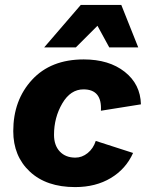

<svg xmlns="http://www.w3.org/2000/svg" viewBox="-20 -752 603 782"><path d="M160 -559 309 -732H474L543 -559H425L377 -647L289 -559ZM286 10Q169 10 101.5 -53Q34 -116 34 -218Q34 -344 110.5 -427Q187 -510 321 -510Q424 -510 488 -459.5Q552 -409 554 -327L391 -301Q396 -388 320 -388Q267 -388 233.5 -330.5Q200 -273 200 -203Q200 -160 223.5 -135Q247 -110 287 -110Q314 -110 337 -128.5Q360 -147 370 -178L522 -129Q493 -64 431.5 -27Q370 10 286 10Z"/></svg>

Font: Elaine Sans
Style: Bold Italic
Weight: 700
Italic angle: -13°
Designer: Wei Huang
Foundry: Wei Huang
Version: Version 2.001;December 24, 2019;FontCreator 12.0.0.2547 64-b